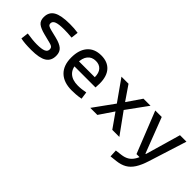

<svg xmlns="http://www.w3.org/2000/svg" viewBox="46 -1272 2253 2253"><g transform="rotate(45 1172.0 -146.0)"><path d="M252.9 9.8Q194.3 9.8 152.6 6.3Q110.8 2.9 76.2 -4.9L87.9 -98.6Q139.2 -90.8 178.5 -86.9Q217.8 -83 252.9 -83Q331.5 -83 366.9 -98.4Q402.3 -113.8 402.3 -147.5Q402.3 -170.9 389.9 -182.4Q377.4 -193.8 351.6 -200.2L232.4 -230.5Q155.8 -250 119.9 -278.8Q84 -307.6 84 -366.2Q84 -451.2 149.2 -489.3Q214.4 -527.3 359.4 -527.3Q397 -527.3 429.4 -525.1Q461.9 -522.9 496.1 -517.6L485.4 -427.7Q445.8 -431.6 415.5 -433.1Q385.3 -434.6 356.4 -434.6Q269.5 -434.6 230.5 -419.7Q191.4 -404.8 191.4 -371.1Q191.4 -348.6 207.5 -338.6Q223.6 -328.6 256.8 -320.3L352.5 -296.9Q434.1 -277.3 471.9 -244.6Q509.8 -211.9 509.8 -149.4Q509.8 -65.9 448.7 -28.1Q387.7 9.8 252.9 9.8Z M923.8 9.8Q791.5 9.8 719.5 -59.8Q647.5 -129.4 647.5 -259.8Q647.5 -386.7 708.5 -457Q769.5 -527.3 880.9 -527.3Q985.8 -527.3 1043.2 -463.9Q1100.6 -400.4 1100.6 -279.3Q1100.6 -243.7 1097.7 -212.9H734.4V-292H1006.8Q1006.8 -361.8 973.6 -399.2Q940.4 -436.5 881.8 -436.5Q815.9 -436.5 779.5 -391.6Q743.2 -346.7 743.2 -264.6Q743.2 -174.8 793.2 -127.9Q843.3 -81.1 935.5 -81.1Q967.8 -81.1 999 -84.7Q1030.3 -88.4 1062.5 -94.7L1075.2 -3.9Q1029.3 4.9 991.2 7.3Q953.1 9.8 923.8 9.8Z M1223.6 0 1429.7 -285.2 1588.9 -517.6H1706.1L1492.2 -223.6L1340.8 0ZM1588.9 0 1431.6 -223.6 1223.6 -517.6H1340.8L1500 -285.2L1706.1 0Z M1794.4 234.4 1789.6 141.6 1870.6 131.8Q1921.9 125.5 1958.3 104Q1994.6 82.5 2020.5 40.3Q2046.4 -2 2065.9 -70.3L2194.8 -517.6H2302.2L2152.8 -45.9Q2123.5 46.9 2087.2 103.5Q2050.8 160.2 2001.2 188.5Q1951.7 216.8 1882.3 224.6ZM1990.7 0 1784.7 -517.6H1892.1L2061 -78.1H2076.7V0Z"/></g></svg>

Font: Cascadia Code
Style: Regular
Weight: 400
Monospace: yes
Designer: Aaron Bell
Foundry: Saja Typeworks
Version: Version 2106.017